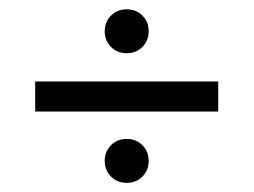

<svg xmlns="http://www.w3.org/2000/svg" viewBox="-20 -486 552 418"><path d="M56.6 -308.6H455.1V-243.2H56.6ZM221.7 -101.6Q208 -115.2 208 -135.7Q208 -156.2 221.7 -169.9Q235.4 -183.6 255.9 -183.6Q276.4 -183.6 290 -169.9Q303.7 -156.2 303.7 -135.7Q303.7 -115.2 290 -101.6Q276.4 -87.9 255.9 -87.9Q235.4 -87.9 221.7 -101.6ZM221.7 -383.8Q208 -397.5 208 -418Q208 -438.5 221.7 -452.1Q235.4 -465.8 255.9 -465.8Q276.4 -465.8 290 -452.1Q303.7 -438.5 303.7 -418Q303.7 -397.5 290 -383.8Q276.4 -370.1 255.9 -370.1Q235.4 -370.1 221.7 -383.8Z"/></svg>

Font: DINish
Style: Regular
Weight: 400
Designer: Bert Driehuis
Foundry: Playbeing
Version: Version 3.008; git-95204e4c-release